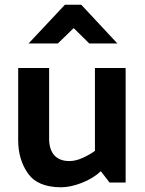

<svg xmlns="http://www.w3.org/2000/svg" viewBox="-20 -773 615 813"><path d="M225 -589H101L255 -753H324L477 -589H358L292 -654ZM407 -48Q374 -17 326 1.5Q278 20 239 20Q140 20 98.5 -38.5Q57 -97 57 -180V-485H188V-186Q188 -140 210 -115.5Q232 -91 274 -91Q300 -91 329 -104Q358 -117 382 -134V-485H512V0H444Z"/></svg>

Font: Palanquin Dark
Style: Regular
Weight: 400
Designer: Pria Ravichandran
Version: Version 1.000